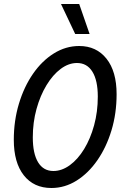

<svg xmlns="http://www.w3.org/2000/svg" viewBox="-20 -930 625 960"><path d="M49 -231Q49 -326 74.5 -411Q100 -496 145 -561Q190 -626 249.5 -663Q309 -700 376 -700Q462 -700 512.5 -636.5Q563 -573 563 -459Q563 -363 537.5 -278.5Q512 -194 467 -129Q422 -64 363 -27Q304 10 237 10Q149 10 99 -53.5Q49 -117 49 -231ZM144 -243Q144 -162 170.5 -118.5Q197 -75 247 -75Q289 -75 329 -104Q369 -133 400.5 -184.5Q432 -236 450.5 -303.5Q469 -371 469 -447Q469 -528 442 -571.5Q415 -615 365 -615Q323 -615 283.5 -585.5Q244 -556 212.5 -504Q181 -452 162.5 -385Q144 -318 144 -243ZM285 -910H376L428 -760H356Z"/></svg>

Font: Radio Canada Condensed
Style: Italic
Weight: 400
Width: 3
Italic angle: -12°
Designer: Charles Daoud, Etienne Aubert Bonn, Alexandre Saumier Demers, Jacques Le Bailly
Foundry: Radio-Canada
Version: Version 2.104; ttfautohint (v1.8.4.7-5d5b);gftools[0.9.28.de